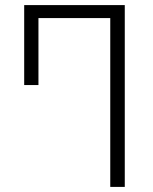

<svg xmlns="http://www.w3.org/2000/svg" viewBox="-20 -734 601 754"><path d="M413 0V-663H131V-400H75V-714H470V0Z"/></svg>

Font: Noto Sans Georgian SemiCondensed Light
Style: Regular
Weight: 300
Width: 4
Designer: Monotype Design Team, Akaki Razmadze
Foundry: Google LLC
Version: Version 2.005; ttfautohint (v1.8.4.7-5d5b)